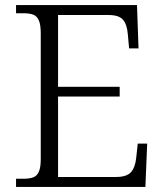

<svg xmlns="http://www.w3.org/2000/svg" viewBox="-20 -734 646 754"><path d="M43 -32H70Q96 -32 110.5 -37.5Q125 -43 132.5 -59.5Q140 -76 140 -109V-603Q140 -637 132.5 -654Q125 -671 110.5 -676.5Q96 -682 70 -682H43V-714H518L524 -544H487L482 -599Q479 -638 463 -656.5Q447 -675 407 -675H208V-393H450V-355H208V-39H436Q477 -39 494 -57.5Q511 -76 515 -115L521 -170H558L551 0H43Z"/></svg>

Font: Noto Serif Light
Style: Regular
Weight: 300
Designer: Monotype Design Team
Foundry: Monotype Imaging Inc.
Version: Version 1.001